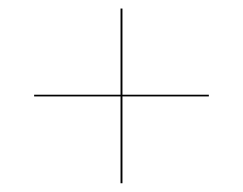

<svg xmlns="http://www.w3.org/2000/svg" viewBox="-20 -610 570 450"><path d="M262.5 -180.5H267V-384H469.5V-388H267V-590H262.5V-388H60V-384H262.5Z"/></svg>

Font: Bodoni* 36pt Medium
Style: Regular
Weight: 500
Version: Version 2.3